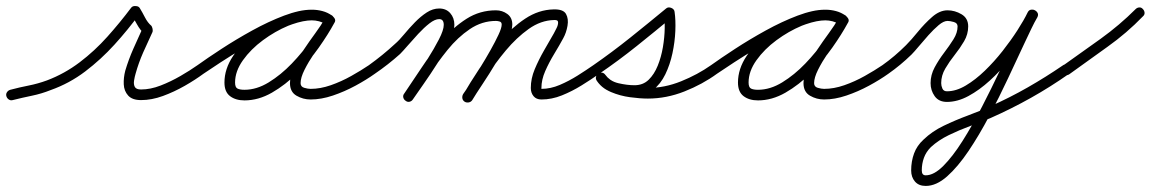

<svg xmlns="http://www.w3.org/2000/svg" viewBox="-31 -306 3793 633"><path d="M-10 11Q-12 4 -8 -2Q-4 -8 3 -10Q33 -18 63.5 -24Q94 -30 124 -41Q182 -63 231.5 -100.5Q281 -138 323 -185Q365 -232 401 -280Q406 -287 416 -286Q426 -286 430 -279Q438 -266 447 -248.5Q456 -231 468 -221Q470 -219 472 -211Q473 -204 472 -201Q456 -167 441 -133Q426 -99 416 -63Q413 -53 411 -40.5Q409 -28 413.5 -19.5Q418 -11 434 -11Q465 -11 498.5 -24Q532 -37 564 -55.5Q596 -74 620 -91Q626 -95 633 -94Q640 -93 644 -87Q648 -81 647 -74Q646 -67 640 -63Q613 -43 578 -23Q543 -3 506 10.5Q469 24 434 24Q405 24 391.5 9Q378 -6 377 -28Q376 -50 382 -73Q393 -110 408.5 -145Q424 -180 440 -215Q441 -217 442 -213.5Q443 -210 444 -206Q445 -201 445.5 -197.5Q446 -194 444 -195Q431 -207 420.5 -226Q410 -245 400 -261Q398 -264 403 -265.5Q408 -267 415 -267Q421 -266 426 -264.5Q431 -263 429 -260Q391 -208 346.5 -159Q302 -110 250 -70.5Q198 -31 136 -9Q106 3 74.5 9.5Q43 16 11 24Q4 26 -2 22Q-8 18 -10 11Z M620 -91Q652 -114 699.5 -145Q747 -176 800.5 -205.5Q854 -235 905.5 -254.5Q957 -274 998 -274Q1015 -274 1032 -269.5Q1049 -265 1063 -255Q1070 -250 1070.5 -243.5Q1071 -237 1068 -232Q1064 -226 1057.5 -224Q1051 -222 1044 -226Q1022 -239 996 -239Q962 -239 919 -221Q876 -203 836 -173.5Q796 -144 770 -107.5Q744 -71 744 -34Q744 -18 752 -14Q760 -10 775 -10Q815 -10 855 -34.5Q895 -59 931 -96.5Q967 -134 995 -174.5Q1023 -215 1041 -246Q1045 -254 1052 -255Q1059 -256 1064 -253Q1070 -250 1073 -243.5Q1076 -237 1071 -230Q1061 -211 1042.5 -184.5Q1024 -158 1005 -130Q986 -102 973 -76Q960 -50 960 -32Q960 -20 972 -16.5Q984 -13 993 -13Q1025 -13 1059.5 -25Q1094 -37 1127 -55.5Q1160 -74 1185 -91Q1191 -95 1198 -94Q1205 -93 1209 -87Q1213 -81 1212 -74Q1211 -67 1205 -63Q1177 -43 1141 -23.5Q1105 -4 1066.5 9Q1028 22 993 22Q968 22 946.5 9.5Q925 -3 925 -32Q925 -57 938 -85Q951 -113 970 -141.5Q989 -170 1008.5 -196.5Q1028 -223 1041 -246Q1045 -254 1052 -255.5Q1059 -257 1064 -253Q1070 -250 1073 -243.5Q1076 -237 1071 -230Q1051 -193 1020 -149Q989 -105 949.5 -65.5Q910 -26 865.5 -0.5Q821 25 775 25Q746 25 727.5 11Q709 -3 709 -34Q709 -79 737.5 -121.5Q766 -164 810.5 -198.5Q855 -233 905 -253.5Q955 -274 996 -274Q1032 -274 1062 -256Q1069 -252 1069.5 -245Q1070 -238 1066 -232Q1063 -227 1056.5 -224.5Q1050 -222 1043 -227Q1033 -234 1021 -236.5Q1009 -239 998 -239Q970 -239 932.5 -226Q895 -213 853.5 -192Q812 -171 771.5 -147Q731 -123 696.5 -100.5Q662 -78 640 -63Q634 -59 627 -60Q620 -61 616 -67Q612 -73 613 -80Q614 -87 620 -91Z M1185 -91Q1231 -124 1271 -161Q1285 -173 1301.5 -193Q1318 -213 1337 -232.5Q1356 -252 1376 -265Q1396 -278 1417 -278Q1440 -278 1453.5 -262.5Q1467 -247 1467 -224Q1467 -202 1451 -168.5Q1435 -135 1411.5 -98Q1388 -61 1365.5 -29Q1343 3 1330 22Q1326 28 1319 29.5Q1312 31 1306 26Q1300 22 1298.5 15Q1297 8 1302 2Q1312 -13 1333.5 -43.5Q1355 -74 1377.5 -109.5Q1400 -145 1416 -176Q1432 -207 1432 -224Q1432 -243 1417 -243Q1403 -243 1385 -229Q1367 -215 1348 -194.5Q1329 -174 1313 -155.5Q1297 -137 1288 -128Q1249 -93 1205 -63Q1199 -58 1192 -59.5Q1185 -61 1181 -67Q1176 -73 1177.5 -80Q1179 -87 1185 -91ZM1306 26Q1300 22 1298.5 15Q1297 8 1302 2Q1328 -36 1359 -83Q1390 -130 1426.5 -173Q1463 -216 1507 -244Q1551 -272 1604 -272Q1625 -272 1641.5 -260Q1658 -248 1658 -225Q1658 -205 1642.5 -171Q1627 -137 1604.5 -99.5Q1582 -62 1560 -29Q1538 4 1526 24Q1522 30 1515 31.5Q1508 33 1501 29Q1495 25 1493.5 18Q1492 11 1496 4Q1504 -7 1519 -30.5Q1534 -54 1552 -83Q1570 -112 1586 -140.5Q1602 -169 1612.5 -191.5Q1623 -214 1623 -225Q1623 -233 1616.5 -235Q1610 -237 1604 -237Q1558 -237 1518 -210Q1478 -183 1444.5 -141.5Q1411 -100 1382.5 -56Q1354 -12 1330 22Q1326 28 1319 29.5Q1312 31 1306 26ZM1496 6Q1518 -32 1549 -79Q1580 -126 1618 -170.5Q1656 -215 1700.5 -244.5Q1745 -274 1794 -275Q1826 -276 1835 -260Q1844 -244 1840 -221Q1836 -198 1826 -180Q1813 -156 1796 -128Q1779 -100 1766.5 -71.5Q1754 -43 1754 -16Q1754 -13 1754 -13Q1784 -13 1814.5 -26Q1845 -39 1873.5 -57Q1902 -75 1925 -91Q1931 -96 1938 -94.5Q1945 -93 1949 -87Q1954 -81 1952.5 -74Q1951 -67 1945 -63Q1918 -44 1886.5 -24.5Q1855 -5 1821.5 8.5Q1788 22 1754 22Q1737 22 1728 11Q1719 0 1719 -16Q1719 -47 1732 -78Q1745 -109 1762.5 -139.5Q1780 -170 1795 -196Q1798 -202 1803.5 -212.5Q1809 -223 1809 -232Q1809 -241 1796 -240Q1752 -239 1712 -210.5Q1672 -182 1636.5 -139.5Q1601 -97 1573 -53Q1545 -9 1526 24Q1522 30 1515 31.5Q1508 33 1502 30Q1495 26 1493.5 19Q1492 12 1496 6Z M1925 -91Q1987 -134 2047 -182Q2107 -230 2165 -278Q2172 -284 2182 -280Q2192 -276 2193 -267Q2197 -240 2195.5 -204Q2194 -168 2186 -130.5Q2178 -93 2162.5 -61Q2147 -29 2122 -9.5Q2097 10 2061 10Q2028 10 1992.5 0Q1957 -10 1937 -39Q1932 -46 1934 -53Q1936 -60 1941 -63Q1946 -67 1953 -66.5Q1960 -66 1965 -59Q1978 -41 2003.5 -31.5Q2029 -22 2057 -19Q2085 -16 2105 -16Q2160 -16 2214.5 -38Q2269 -60 2313 -91Q2319 -95 2326 -94Q2333 -93 2337 -87Q2341 -81 2340 -74Q2339 -67 2333 -63Q2285 -28 2225.5 -4.5Q2166 19 2105 19Q2079 19 2046 14.5Q2013 10 1983.5 -2.5Q1954 -15 1937 -39Q1932 -46 1934 -53Q1936 -60 1941 -63Q1946 -67 1953 -66.5Q1960 -66 1965 -59Q1980 -38 2008.5 -31.5Q2037 -25 2061 -25Q2089 -25 2107.5 -43Q2126 -61 2137.5 -89.5Q2149 -118 2154.5 -150.5Q2160 -183 2160.5 -213Q2161 -243 2159 -262Q2158 -267 2163.5 -267Q2169 -267 2176 -264Q2182 -261 2186.5 -257.5Q2191 -254 2187 -251Q2128 -202 2068 -154Q2008 -106 1945 -63Q1939 -58 1932 -59.5Q1925 -61 1921 -67Q1916 -73 1917.5 -80Q1919 -87 1925 -91Z M2313 -91Q2345 -114 2392.5 -145Q2440 -176 2493.5 -205.5Q2547 -235 2598.5 -254.5Q2650 -274 2691 -274Q2708 -274 2725 -269.5Q2742 -265 2756 -255Q2763 -250 2763.5 -243.5Q2764 -237 2761 -232Q2757 -226 2750.5 -224Q2744 -222 2737 -226Q2715 -239 2689 -239Q2655 -239 2612 -221Q2569 -203 2529 -173.5Q2489 -144 2463 -107.5Q2437 -71 2437 -34Q2437 -18 2445 -14Q2453 -10 2468 -10Q2508 -10 2548 -34.5Q2588 -59 2624 -96.5Q2660 -134 2688 -174.5Q2716 -215 2734 -246Q2738 -254 2745 -255Q2752 -256 2757 -253Q2763 -250 2766 -243.5Q2769 -237 2764 -230Q2754 -211 2735.5 -184.5Q2717 -158 2698 -130Q2679 -102 2666 -76Q2653 -50 2653 -32Q2653 -20 2665 -16.5Q2677 -13 2686 -13Q2718 -13 2752.5 -25Q2787 -37 2820 -55.5Q2853 -74 2878 -91Q2884 -95 2891 -94Q2898 -93 2902 -87Q2906 -81 2905 -74Q2904 -67 2898 -63Q2870 -43 2834 -23.5Q2798 -4 2759.5 9Q2721 22 2686 22Q2661 22 2639.5 9.5Q2618 -3 2618 -32Q2618 -57 2631 -85Q2644 -113 2663 -141.5Q2682 -170 2701.5 -196.5Q2721 -223 2734 -246Q2738 -254 2745 -255.5Q2752 -257 2757 -253Q2763 -250 2766 -243.5Q2769 -237 2764 -230Q2744 -193 2713 -149Q2682 -105 2642.5 -65.5Q2603 -26 2558.5 -0.5Q2514 25 2468 25Q2439 25 2420.5 11Q2402 -3 2402 -34Q2402 -79 2430.5 -121.5Q2459 -164 2503.5 -198.5Q2548 -233 2598 -253.5Q2648 -274 2689 -274Q2725 -274 2755 -256Q2762 -252 2762.5 -245Q2763 -238 2759 -232Q2756 -227 2749.5 -224.5Q2743 -222 2736 -227Q2726 -234 2714 -236.5Q2702 -239 2691 -239Q2663 -239 2625.5 -226Q2588 -213 2546.5 -192Q2505 -171 2464.5 -147Q2424 -123 2389.5 -100.5Q2355 -78 2333 -63Q2327 -59 2320 -60Q2313 -61 2309 -67Q2305 -73 2306 -80Q2307 -87 2313 -91Z M2874 -67Q2869 -73 2870.5 -80Q2872 -87 2878 -91Q2919 -120 2956 -157Q2973 -174 2995 -201Q3017 -228 3042 -250Q3067 -272 3093 -272Q3117 -272 3139 -259Q3161 -246 3161 -219Q3161 -193 3147.5 -170Q3134 -147 3116.5 -125Q3099 -103 3085.5 -80Q3072 -57 3072 -32Q3072 -23 3076 -14Q3080 -5 3091 -5Q3121 -5 3153 -24Q3185 -43 3216 -73Q3247 -103 3274.5 -138Q3302 -173 3323.5 -206.5Q3345 -240 3357 -265Q3361 -273 3368 -274Q3375 -275 3381 -272Q3387 -269 3389.5 -262.5Q3392 -256 3388 -249Q3371 -216 3346.5 -163.5Q3322 -111 3292.5 -48Q3263 15 3230 77.5Q3197 140 3162 192Q3127 244 3091.5 275.5Q3056 307 3021 307Q2998 307 2985.5 292.5Q2973 278 2973 256Q2973 226 2982.5 200Q2992 174 3014 154Q3042 127 3080.5 108.5Q3119 90 3159.5 75Q3200 60 3235 44Q3298 16 3357.5 -18Q3417 -52 3474 -91Q3480 -95 3487 -94Q3494 -93 3498 -87Q3502 -81 3501 -74Q3500 -67 3494 -63Q3433 -20 3368 16.5Q3303 53 3235 83Q3204 96 3167.5 109.5Q3131 123 3097 139.5Q3063 156 3038 179Q3022 195 3015 214.5Q3008 234 3008 256Q3008 272 3021 272Q3048 272 3079 241Q3110 210 3142.5 158.5Q3175 107 3206.5 46Q3238 -15 3266.5 -75.5Q3295 -136 3318.5 -186.5Q3342 -237 3358 -265Q3362 -273 3369 -274Q3376 -275 3381 -272Q3387 -269 3390 -263Q3393 -257 3389 -249Q3374 -220 3350.5 -183.5Q3327 -147 3297 -109.5Q3267 -72 3232.5 -40.5Q3198 -9 3162 10.5Q3126 30 3091 30Q3064 30 3050.5 11Q3037 -8 3037 -32Q3037 -59 3050.5 -84Q3064 -109 3081.5 -132Q3099 -155 3112.5 -176.5Q3126 -198 3126 -219Q3126 -230 3113.5 -233.5Q3101 -237 3093 -237Q3080 -237 3063.5 -223Q3047 -209 3030 -190Q3013 -171 2998 -153Q2983 -135 2974 -126Q2938 -91 2898 -63Q2892 -58 2885 -59.5Q2878 -61 2874 -67Z M3474 -90Q3535 -133 3597.5 -178Q3660 -223 3713 -276Q3718 -281 3725 -281.5Q3732 -282 3737 -276Q3742 -271 3742.5 -264Q3743 -257 3737 -252Q3684 -197 3620 -151.5Q3556 -106 3494 -61Q3488 -57 3481 -58.5Q3474 -60 3470 -66Q3466 -71 3467 -78.5Q3468 -86 3474 -90Z"/></svg>

Font: FRB American Cursive Guidelines Arrows
Style: Italic
Weight: 400
Italic angle: -25°
Version: Version 2.0;Modular Font Editor K font №1